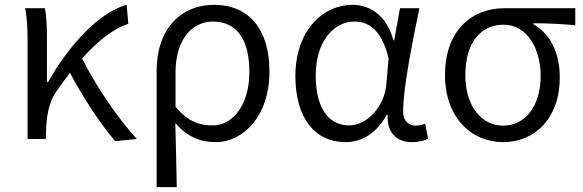

<svg xmlns="http://www.w3.org/2000/svg" viewBox="-20 -574 2409 793"><path d="M456 9 545 0C462 -91 372 -226 319 -333C387 -408 450 -456 510 -476L503 -554C389 -523 265 -388 179 -236H174V-415C174 -462 172 -512 165 -540H84C93 -493 94 -438 94 -395V0H170V-28C172 -97 182 -154 214 -198C233 -225 251 -250 269 -273C322 -173 396 -60 456 9Z M627 199H710C708 101 707 33 704 -66C755 -6 811 13 871 13C984 13 1093 -94 1093 -278C1093 -448 1013 -554 863 -554C734 -554 627 -463 627 -279ZM858 -56C809 -56 759 -68 705 -133V-274C705 -417 778 -485 859 -485C965 -485 1010 -401 1010 -277C1010 -141 942 -56 858 -56Z M1406 13C1477 13 1535 -25 1577 -99H1581C1578 -23 1620 13 1682 13C1713 13 1734 6 1748 -1L1736 -63C1725 -59 1711 -55 1698 -55C1668 -55 1645 -75 1645 -112C1645 -213 1683 -396 1712 -540H1632L1608 -407H1605C1576 -514 1505 -554 1436 -554C1312 -554 1200 -446 1200 -260C1200 -82 1284 13 1406 13ZM1422 -56C1335 -56 1284 -131 1284 -261C1284 -408 1362 -485 1444 -485C1495 -485 1555 -459 1585 -333L1576 -230C1570 -135 1496 -56 1422 -56Z M2058 13C2189 13 2292 -85 2292 -254C2292 -359 2251 -435 2183 -474V-478C2243 -478 2294 -475 2356 -470V-540H2062C1935 -540 1818 -454 1818 -264C1818 -86 1929 13 2058 13ZM2058 -55C1969 -55 1902 -135 1902 -264C1902 -404 1970 -472 2060 -472C2157 -472 2213 -373 2213 -261C2213 -134 2148 -55 2058 -55Z"/></svg>

Font: Noto Sans KR DemiLight
Style: Regular
Weight: 350
Designer: Ryoko NISHIZUKA 西塚涼子 (kana, bopomofo & ideographs); Paul D. Hunt (Latin, Greek & Cyrillic); Sandoll Communications 산돌커뮤니
Foundry: Adobe
Version: Version 2.004;hotconv 1.0.118;makeotfexe 2.5.65603